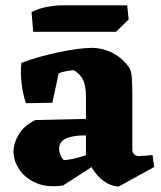

<svg xmlns="http://www.w3.org/2000/svg" viewBox="-20 -681 602 718"><path d="M424 16.5Q404 16.2 383.5 5.6Q363 -5 345.2 -24.4Q327.5 -43.8 315.8 -69.5L301.5 -75.2V-318.2Q301.5 -365.2 287.9 -387.2Q274.2 -409.2 255.5 -418.5Q241 -417.5 225.4 -414.4Q209.8 -411.2 199.5 -406.8L175.8 -296.8L77 -295Q65.5 -329 60.8 -368.9Q56 -408.8 60 -445.8Q91.2 -458 128 -468.2Q164.8 -478.5 201.1 -486Q237.5 -493.5 269.2 -497.8Q301 -502 321.2 -502Q349.2 -502 374.9 -493.9Q400.5 -485.8 423.2 -469.2Q446 -452.8 462.8 -429Q470.5 -416.8 472.6 -394Q474.8 -371.2 474.8 -326.5V-122Q474.8 -111.8 481.1 -104.6Q487.5 -97.5 499.2 -97.5Q511 -97.5 522.8 -98.6Q534.5 -99.8 550.5 -101.2L556.5 -56.5ZM216 12.5Q156.5 21.5 114.9 3.1Q73.2 -15.2 51.9 -47.8Q30.5 -80.2 30.5 -113.8Q30.5 -145 49.6 -177.6Q68.8 -210.2 111.8 -232L333.2 -237.2L332.2 -174.2L304.2 -174.5Q286 -175.2 267.5 -173.2Q249 -171.2 234.1 -166.1Q219.2 -161 210.1 -150.9Q201 -140.8 201 -125Q201 -114.2 205.6 -102.1Q210.2 -90 218.8 -82Q238 -83.2 257.4 -87.9Q276.8 -92.5 295 -98.6Q313.2 -104.8 326 -108.8L338.8 -66.8ZM104.2 -562 98 -636Q127 -650.2 157.5 -655.6Q188 -661 211 -661H455.7L461 -608L414 -562Z"/></svg>

Font: Eczar
Style: Regular
Weight: 400
Designer: Vaibhav Singh
Foundry: Rosetta Type Foundry
Version: Version 2.000